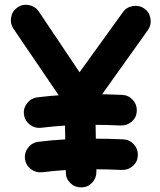

<svg xmlns="http://www.w3.org/2000/svg" viewBox="-20 -728 678 812"><path d="M85.4 -56.2Q82.5 -82.5 99.1 -103.8Q115.7 -125 142.1 -128.4Q201.7 -135.7 259 -138.7Q316.4 -141.6 373.5 -141.6Q437.5 -141.6 501 -138.7Q527.8 -137.7 545.9 -117.7Q564 -97.7 563 -70.8Q562 -43.9 542 -26.1Q522 -8.3 495.1 -9.3Q433.1 -12.2 373.5 -12.2Q319.3 -12.2 266.1 -9.3Q212.9 -6.3 157.7 0.5Q131.3 3.4 110.1 -13.2Q88.9 -29.8 85.4 -56.2ZM81.1 -244.1Q78.1 -270.5 94.7 -291.7Q111.3 -313 137.7 -316.4Q197.3 -323.7 254.6 -326.7Q312 -329.6 369.1 -329.6Q433.1 -329.6 496.6 -326.7Q523.4 -325.7 541.5 -305.7Q559.6 -285.6 558.6 -258.8Q557.6 -231.9 537.6 -214.1Q517.6 -196.3 490.7 -197.3Q428.7 -200.2 369.1 -200.2Q314.9 -200.2 261.7 -197.3Q208.5 -194.3 153.3 -187.5Q127 -184.6 105.7 -201.2Q84.5 -217.8 81.1 -244.1ZM323.7 64.5Q296.9 64.9 277.6 46.4Q258.3 27.8 258.3 1L253.4 -288.1L37.6 -605.5Q22.5 -627 26.9 -653.8Q31.2 -680.7 52.7 -695.8Q74.2 -711.4 101.1 -706.8Q127.9 -702.1 143.1 -680.7L316.4 -422.4L499 -675.3Q513.7 -697.3 540.8 -702.1Q567.9 -707 589.4 -692.4Q611.3 -677.7 616.2 -650.9Q621.1 -624 606.4 -602.1L382.8 -288.6L387.7 -1Q387.7 25.9 369.1 45.2Q350.6 64.5 323.7 64.5Z"/></svg>

Font: Mikhak-DS2-FD Bold
Style: Regular
Weight: 700
Designer: Amin Abedi
Version: Version 3.4